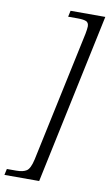

<svg xmlns="http://www.w3.org/2000/svg" viewBox="-143 -808 564 985"><g transform="rotate(10 138.5 -316.0)"><path d="M-46 128 -39 96H10Q45 96 63.5 84Q82 72 93 23L238 -658Q240 -669 241.5 -679.5Q243 -690 243 -696Q243 -716 229 -722Q215 -728 185 -728H135L142 -760H323L135 128Z"/></g></svg>

Font: Noto Serif SemiCondensed Light
Style: Italic
Weight: 300
Width: 4
Italic angle: -12°
Designer: Monotype Design Team
Foundry: Monotype Imaging Inc.
Version: Version 2.013; ttfautohint (v1.8.4.7-5d5b)